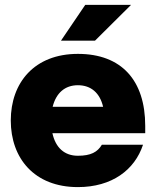

<svg xmlns="http://www.w3.org/2000/svg" viewBox="-20 -752 636 784"><path d="M298 12C437 12 530 -58 564 -161H396C378 -131 351 -116 298 -116C243 -116 207 -149 194 -208H573V-238C573 -423 477 -532 298 -532C120 -532 24 -414 24 -260C24 -106 120 12 298 12ZM195 -316C209 -372 245 -404 298 -404C352 -404 388 -372 401 -316ZM229 -586H368L515 -732H328Z"/></svg>

Font: Aspekta 850
Style: Regular
Weight: 850
Designer: Ivo Dolenc
Version: Version 2.000